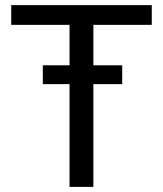

<svg xmlns="http://www.w3.org/2000/svg" viewBox="-20 -731 637 751"><path d="M458 -401.9H345.2V0H252V-401.9H147.5V-475.6H252V-633.8H23.9V-710.9H573.7V-633.8H345.2V-475.6H458Z"/></svg>

Font: MAUL
Style: Regular
Weight: 400
Designer: MAUL
Version: Version 1.0; 2020; ttfautohint (v1.8.3)